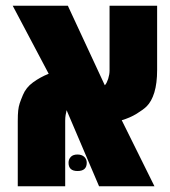

<svg xmlns="http://www.w3.org/2000/svg" viewBox="-20 -650 593 670"><path d="M42 0V-227.1Q42 -250.5 43.5 -264.2Q44.9 -277.8 48.8 -289.6Q52.7 -301.3 60.1 -318.8Q70.8 -344.7 95.2 -362.5Q119.6 -380.4 149.9 -392.6L24.4 -629.9H216.8L345.7 -352.5Q349.1 -355.5 352.1 -361.6Q355 -367.7 357.4 -374.5Q362.3 -390.6 362.3 -403.3V-629.9H528.3V-405.8Q528.3 -359.4 518.6 -327.4Q508.8 -295.4 491.2 -278.3Q481 -268.1 457.3 -253.4Q433.6 -238.8 404.8 -230.5L519 0H325.7L212.4 -265.6Q211.9 -262.2 210.9 -257.8Q210 -253.4 209 -248.5Q207.5 -239.3 207.5 -229V0ZM250.5 -53.2Q219.2 -53.2 219.2 -82Q219.2 -94.7 227.5 -103Q235.4 -110.8 250.5 -110.8Q265.1 -110.8 273.9 -102.8Q282.7 -94.7 282.7 -82Q282.7 -53.2 250.5 -53.2Z"/></svg>

Font: Open Sans Condensed ExtraBold
Style: Regular
Weight: 800
Width: 3
Designer: Monotype Design Team
Foundry: Monotype Imaging Inc.
Version: Version 3.000; ttfautohint (v1.8.4)